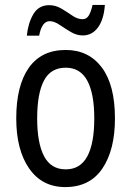

<svg xmlns="http://www.w3.org/2000/svg" viewBox="-20 -816 533 780"><path d="M447 -335Q447 -207 396 -131.5Q345 -56 245 -56Q151 -56 98.5 -131.5Q46 -207 46 -335Q46 -468 97 -540.5Q148 -613 247 -613Q340 -613 393.5 -542Q447 -471 447 -335ZM131 -335Q131 -235 159 -181.5Q187 -128 247 -128Q306 -128 334.5 -180.5Q363 -233 363 -335Q363 -436 334.5 -488.5Q306 -541 247 -541Q186 -541 158.5 -488.5Q131 -436 131 -335ZM89 -671Q94 -722 115.5 -758.5Q137 -795 180 -795Q206 -795 229.5 -781Q253 -767 274 -752.5Q295 -738 315 -738Q332 -738 341 -753.5Q350 -769 356 -796H406Q402 -737 378 -704.5Q354 -672 316 -672Q291 -672 267 -686.5Q243 -701 221.5 -715.5Q200 -730 182 -730Q150 -730 139 -671Z"/></svg>

Font: Noto Sans Malayalam UI Condensed
Style: Regular
Weight: 400
Width: 3
Designer: Jelle Bosma - Monotype Design Team
Foundry: Monotype Imaging Inc.
Version: Version 2.104; ttfautohint (v1.8.4.7-5d5b)